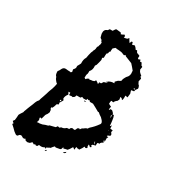

<svg xmlns="http://www.w3.org/2000/svg" viewBox="-133 -605 672 719"><g transform="rotate(30 202.5 -245.5)"><path d="M0 -21 2 -24 5 -28Q5 -29 5.5 -32Q6 -35 6.5 -40.5Q7 -46 7 -51L9 -55L12 -60L18 -69L19 -74L21 -79L25 -90L29 -100L34 -112Q36 -117 38 -123Q41 -131 47 -137Q48 -143 53 -156L56 -165L59 -174L61 -181L63 -187Q63 -188 68 -200Q72 -212 74 -224L69 -228L65 -233Q61 -237 59 -244Q59 -245 58 -246Q52 -250 52 -266L57 -273L61 -281Q66 -290 76 -289L85 -288H91L97 -287L99 -289L101 -291L100 -296L99 -301L103 -306L106 -311V-320L110 -327L114 -335Q113 -353 120 -363Q122 -376 126 -390L128 -394L129 -397Q129 -400 132 -404L134 -410Q134 -420 138 -423L139 -428L141 -433Q142 -439 141 -443H139Q138 -446 136 -450L133 -452L129 -455L127 -462L125 -470Q123 -489 138 -493L141 -497L143 -500H155Q162 -512 165 -512L175 -511L184 -510L186 -508L188 -504Q195 -506 201 -510L203 -508L205 -507V-503L204 -499Q213 -500 218 -502Q221 -505 223 -508Q225 -504 228.5 -498.5Q232 -493 233 -492L235 -497L237 -501H240L242 -500L243 -496V-493Q245 -491 246 -492H248Q249 -493 251 -493.5Q253 -494 255 -494L261 -488L266 -481L268 -482Q270 -482 271 -483L273 -479L276 -474Q277 -474 281 -472.5Q285 -471 289 -469V-463Q287 -458 292 -456Q294 -456 295 -457L297 -458L299 -459Q300 -458 302 -451Q303 -452 308 -452L311 -447L314 -441L317 -440L319 -438L318 -432L317 -426L319 -422L321 -418L326 -413L333 -407Q331 -405 331 -404L334 -401L337 -398Q335 -388 334 -385Q336 -380 339 -375Q341 -373 342 -373Q348 -362 345 -358L343 -356L342 -354L340 -352L339 -348L338 -344L332 -343L326 -342L328 -335L330 -329Q330 -328 328 -312L323 -313L318 -314V-304L317 -295Q315 -293 313 -295L312 -297L311 -298Q310 -298 309 -299Q306 -300 304 -300L305 -295L306 -290L304 -286L302 -282Q294 -277 291 -269L287 -270L283 -271Q280 -270 280 -257Q284 -254 292 -251L291 -245L290 -238L292 -237L294 -240L295 -242H299L303 -241L306 -238L309 -235Q312 -232 312 -228L314 -229H317Q321 -220 322 -208Q324 -194 324 -187Q326 -186 328 -189V-191H330Q330 -181 331 -178H336L342 -177L340 -169L342 -166L345 -162V-156L342 -154L339 -153Q335 -152 333 -148L337 -147L341 -146L337 -142V-125L331 -131L332 -128V-125L334 -123L335 -120L331 -118L328 -116Q324 -113 324 -109H320L316 -108Q315 -105 315 -96L303 -93Q302 -90 300 -88Q304 -84 305 -84L302 -82L300 -80L296 -83L294 -85L291 -87Q289 -77 293 -73Q290 -70 286 -69Q284 -71 281 -72Q278 -64 269 -52L265 -53H262Q261 -52 259 -54L257 -55L256 -56Q256 -55 255 -53Q254 -52 254 -51V-43L249 -46L245 -49Q237 -35 232 -30Q221 -28 216 -26L215 -28L214 -30L213 -29Q212 -28 212 -27L211 -23Q210 -19 206 -18Q202 -17 189 -15Q188 -15 187 -16Q186 -16 184 -17Q178 -11 173 -4Q170 -4 166 -1L162 1L158 3L159 5V8L156 6L152 5Q146 11 130 8L127 14Q126 14 124 15L122 16Q119 15 117 13L115 14L112 16L109 14Q106 13 104 11L100 15Q99 16 97 18L95 19L91 20L86 21L77 18L76 15L75 13L69 16L67 15H64Q63 15 62 16Q63 15 64 15Q62 13 55 10Q52 10 48 12L43 18Q38 20 33 16L29 13L25 10L15 0L4 -10L6 -13L7 -15L4 -17Q2 -19 0 -21ZM80 -62 86 -63H92L103 -65L108 -67L113 -69Q121 -71 124 -72L126 -74L127 -75Q140 -78 151 -81L154 -85L156 -88Q158 -88 161 -87Q162 -86 163 -86L167 -89L170 -91Q180 -91 188 -99L193 -100H198L200 -104L202 -107L205 -108L208 -109L216 -107Q218 -108 220 -110L222 -115Q223 -119 229 -121Q231 -121 233 -119L239 -127H241L245 -130L249 -133L253 -135L257 -136Q259 -138 260 -141Q262 -142 262 -143Q277 -156 289 -173Q293 -177 291 -183Q288 -190 279 -198L270 -204L263 -210H259L243 -219L228 -227H214L212 -231H209L207 -230Q201 -232 200 -232V-229L199 -226H186Q183 -227 181 -229L178 -226L177 -225Q176 -224 176 -223H159Q157 -216 156 -215L152 -212L149 -210Q146 -212 142 -211L138 -210Q135 -210 134 -211V-220H126L129 -214L130 -212L131 -210Q122 -200 122 -188Q125 -185 126 -182L117 -167L118 -164V-160L115 -159L111 -157L108 -147L104 -138H100V-136L99 -133Q101 -132 103 -126V-122L104 -119Q101 -109 96 -104L94 -100L93 -96L91 -89L89 -82Q87 -82 85 -84Q84 -84 83 -83Q82 -82 81 -81Q86 -72 80 -62ZM152 -304V-295L155 -294L157 -292L160 -295L162 -298H165L168 -301L170 -300L172 -298L177 -300H182Q190 -302 192 -304L193 -307L194 -309L201 -305L207 -300L208 -304V-308H216L222 -317L225 -318L229 -319Q234 -321 235 -324L234 -325H232Q245 -334 259 -333L257 -339L262 -344L266 -348L272 -351L277 -354L278 -359L279 -363L283 -371Q284 -373 286 -376Q288 -378 288 -378Q298 -388 295 -404V-408Q292 -412 285.5 -419.5Q279 -427 276 -430L246 -442L244 -444L242 -446L238 -442L232 -444L228 -446Q222 -448 218 -448L208 -449H203L200 -450H196L192 -446L188 -443L187 -435V-428Q186 -428 185 -427Q184 -426 183 -425V-422L182 -418Q181 -417 178 -415Q177 -410 177 -396Q173 -394 172 -393Q172 -389 173 -387V-383Q171 -373 167 -360L165 -357L163 -354Q165 -336 155 -326V-319Q155 -314 154 -313Q152 -309 152 -304ZM221 -13 227 -17 232 -21V-17L228 -13Q225 -12 221 -13ZM310 -217 309 -216 311 -214Q312 -221 311 -227L308 -221L309 -219ZM310 -97Q309 -103 305 -109Q303 -104 310 -97ZM116 -173Q121 -176 118 -180Q112 -178 116 -173ZM159 16 161 13 163 10 166 13Q162 17 159 16ZM193 -221H202Q196 -215 193 -221ZM336 -349V-355Q333 -354 331 -352Q332 -351 336 -349ZM339 -158Q337 -159 335 -161Q335 -159 339 -158ZM231 -325H232Q232 -322 229 -324ZM328 -171 326 -169Q330 -169 328 -171ZM182 -21Z"/></g></svg>

Font: Kom-post
Style: Regular
Weight: 400
Designer: @guaschetti
Foundry: guaschetti
Version: Version 1.00 December 6, 2021, initial release